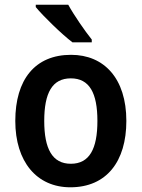

<svg xmlns="http://www.w3.org/2000/svg" viewBox="-20 -786 602 816"><path d="M270 -766H132V-756C162 -719 243 -640 288 -606H370V-618C341 -654 294 -722 270 -766ZM517 -272C517 -453 422 -553 282 -553C129 -553 45 -448 45 -272C45 -99 136 10 279 10C433 10 517 -100 517 -272ZM168 -272C168 -391 202 -453 281 -453C360 -453 394 -391 394 -272C394 -153 360 -90 281 -90C202 -90 168 -154 168 -272Z"/></svg>

Font: Noto Sans Devanagari UI SemiCondensed SemiBold
Style: Regular
Weight: 600
Width: 4
Designer: Jelle Bosma - Monotype Design Team
Foundry: Monotype Imaging Inc.
Version: Version 2.004